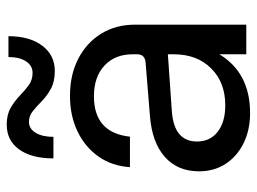

<svg xmlns="http://www.w3.org/2000/svg" viewBox="-114 -620 746 557"><g transform="rotate(-90 258.5 -342.0)"><path d="M175 -695Q203.5 -695 223.2 -683.8Q243 -672.5 258.5 -657.5Q274 -642.5 289.2 -631.2Q304.5 -620 325 -620Q346 -620 358.5 -639Q371 -658 371 -690H431.5Q431.5 -628.5 404 -592Q376.5 -555.5 330.5 -555.5Q300 -555.5 279.2 -566.8Q258.5 -578 243.5 -592.8Q228.5 -607.5 214.5 -619Q200.5 -630.5 183 -630.5Q163 -630.5 151.2 -611Q139.5 -591.5 139.5 -559.5H77Q77 -623 103 -659Q129 -695 175 -695ZM465 -322.5V0H379V-78Q325 11 208.5 11Q159 11 120.8 -8Q82.5 -27 61 -60.2Q39.5 -93.5 39.5 -137Q39.5 -199.5 81.5 -236.5Q123.5 -273.5 200 -279.5L353.5 -292Q379 -293.5 379 -316.5V-330Q379 -381 346.2 -411.5Q313.5 -442 257 -442Q151.5 -442 140 -337.5H51.5Q55 -389.5 82.2 -428.5Q109.5 -467.5 155 -489.5Q200.5 -511.5 258.5 -511.5Q319.5 -511.5 366 -487.5Q412.5 -463.5 438.8 -421Q465 -378.5 465 -322.5ZM126 -143Q126 -105 154.2 -83Q182.5 -61 231 -61Q297.5 -61 338.2 -102Q379 -143 379 -210.5V-227.5L214.5 -216Q126 -210 126 -143Z"/></g></svg>

Font: Overused Grotesk
Style: Regular
Weight: 450
Version: Version 0.004